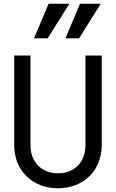

<svg xmlns="http://www.w3.org/2000/svg" viewBox="-20 -997 620 1027"><path d="M524 -700H437V-220C437 -130 378 -70 290 -70C203 -70 143 -130 143 -220V-700H56V-220C56 -85 153 10 290 10C427 10 524 -85 524 -220ZM351 -977H240L162 -792H235ZM519 -977H408L330 -792H403Z"/></svg>

Font: CommitMono-dimboump
Style: Regular
Weight: 400
Monospace: yes
Designer: Eigil Nikolajsen
Foundry: Eigil Nikolajsen
Version: Version 1.143